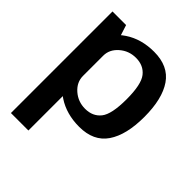

<svg xmlns="http://www.w3.org/2000/svg" viewBox="-225 -732 1088 1088"><g transform="rotate(45 319.5 -188.0)"><path d="M46.5 221.5H186.5V-496L155.5 -592.5H46.5ZM375 3.5Q490 3.5 543.5 -75Q597 -153.5 597 -297.5Q597 -442 543.5 -520Q490 -598 375 -598Q273 -598 199 -548.8Q125 -499.5 125 -442.5L186.5 -378Q186.5 -428 228.2 -464.5Q270 -501 326.5 -501Q387.5 -501 421.2 -458.5Q455 -416 455 -297Q455 -177 421.2 -134.8Q387.5 -92.5 326.5 -92.5Q270 -92.5 228.2 -129Q186.5 -165.5 186.5 -216.5L125 -151Q125 -94 199 -45.2Q273 3.5 375 3.5Z"/></g></svg>

Font: Anybody Thin SemiBold
Style: Regular
Weight: 600
Version: Version 1.113;gftools[0.9.25]